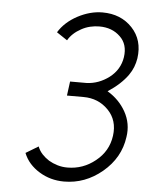

<svg xmlns="http://www.w3.org/2000/svg" viewBox="-52 -755 618 809"><g transform="rotate(5 257.0 -350.0)"><path d="M349 -712Q297 -712 244 -684Q192 -656 165 -612L210 -582Q228 -613 265 -633Q283 -643 302.5 -647.5Q322 -652 341 -652Q395 -652 429 -619Q463 -587 455 -532Q447 -479 403 -445Q359 -412 308 -410H238L230 -350H300Q363 -350 405 -307Q447 -264 438 -198Q429 -132 376 -90Q324 -48 258 -48Q236 -48 216 -54Q196 -60 179 -70Q162 -81 149.5 -94.5Q137 -108 130 -126L77 -94Q87 -69 104 -50Q121 -31 144 -17Q191 12 249 12Q338 12 410 -48Q483 -109 495 -198Q504 -255 476 -305Q449 -353 399 -383Q454 -419 483 -460Q495 -477 502 -495Q509 -513 512 -532Q523 -610 475 -661Q427 -712 349 -712Z"/></g></svg>

Font: Unageo
Style: Light-Italic
Weight: 300
Designer: Richard Sepsi
Foundry: Richard Sepsi
Version: Version 2.000